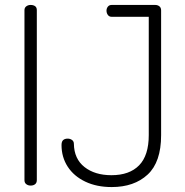

<svg xmlns="http://www.w3.org/2000/svg" viewBox="-20 -751 748 777"><path d="M104 -731Q115 -731 122 -726Q129 -721 129 -710V-22Q129 -11 122 -5.5Q115 0 104 0Q94 0 86.5 -5.5Q79 -11 79 -22V-710Q79 -720 86.5 -725.5Q94 -731 104 -731ZM411 -708Q411 -717 416.5 -724Q422 -731 432 -731H608Q618 -731 625 -725.5Q632 -720 632 -709V-204Q632 -95 577.5 -44.5Q523 6 432 6Q371 6 325 -16Q279 -38 254 -76.5Q229 -115 229 -164Q229 -178 235.5 -184Q242 -190 254 -190Q264 -190 271.5 -184.5Q279 -179 279 -169Q280 -108 322 -75Q364 -42 431 -42Q504 -42 543 -82Q582 -122 582 -204V-683H432Q422 -683 416.5 -690.5Q411 -698 411 -708Z"/></svg>

Font: Dosis
Style: Regular
Weight: 400
Designer: Edgar Tolentino, Pablo Impallari, Igino Marini
Foundry: Edgar Tolentino, Pablo Impallari, Igino Marini
Version: Version 1.007;Glyphs 3.1.1 (3134)